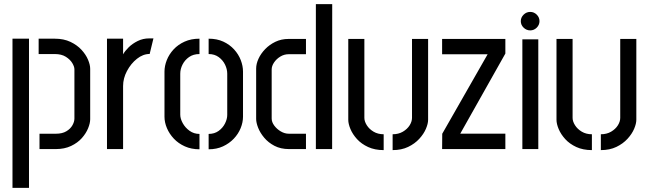

<svg xmlns="http://www.w3.org/2000/svg" viewBox="-20 -726 3157 935"><path d="M172.4 0V-74.8H252.6Q283.2 -74.8 303.1 -86.7Q323 -98.6 332.7 -115.9Q342.4 -133.2 342.4 -148.6V-388.4Q342.4 -401.4 332.1 -418.7Q321.8 -436 300.7 -449.4Q279.6 -462.8 246.6 -462.8H168.2V-537.6H246.6Q290.6 -537.6 323.1 -522.1Q355.6 -506.6 376.9 -483.4Q398.2 -460.2 408.7 -435.2Q419.2 -410.2 419.2 -391V-145.4Q419.2 -126.2 409 -101.2Q398.8 -76.2 378.4 -53.3Q358 -30.4 326.1 -15.2Q294.2 0 251.4 0ZM40.8 188.8V-537.6H121.2V188.8Z M501 0V-537.6H579.4V-461.4Q588.4 -477.6 606.5 -495.5Q624.6 -513.4 650.4 -526.2Q676.2 -539 706.2 -539Q711.6 -539 716.7 -539Q721.8 -539 727.2 -539L708.8 -463.2Q676.4 -463.2 646.9 -439.7Q617.4 -416.2 598.4 -380.4Q579.4 -344.6 579.4 -306.8V0Z M951.4 1Q911.8 1 880.2 -13.2Q848.6 -27.4 826.6 -50.8Q804.6 -74.2 792.8 -102.2Q781 -130.2 781 -157.8V-377.2Q781 -404.8 792.2 -433.2Q803.4 -461.6 825.3 -485.3Q847.2 -509 879 -523.3Q910.8 -537.6 951.4 -537.6V-462.8Q921.4 -462.8 900.7 -448.2Q880 -433.6 868.9 -411.7Q857.8 -389.8 857.8 -367V-167.6Q857.8 -148.2 869.8 -126.3Q881.8 -104.4 903 -89.1Q924.2 -73.8 951.4 -73.8ZM996 1V-73.8Q1024.4 -73.8 1044.7 -88.5Q1065 -103.2 1075.8 -124.8Q1086.6 -146.4 1086.6 -166.4V-367Q1086.6 -389.2 1076 -411.1Q1065.4 -433 1045.1 -447.9Q1024.8 -462.8 996 -462.8V-537.6Q1036.6 -537.6 1067.5 -523.3Q1098.4 -509 1120 -485.3Q1141.6 -461.6 1152.5 -433.2Q1163.4 -404.8 1163.4 -377.2V-157.8Q1163.4 -130.2 1151.9 -101.9Q1140.4 -73.6 1118.4 -50.5Q1096.4 -27.4 1065.7 -13.2Q1035 1 996 1Z M1388 0Q1346.8 0 1316.7 -15.8Q1286.6 -31.6 1266.7 -55.3Q1246.8 -79 1237.1 -103.8Q1227.4 -128.6 1227.4 -146.6V-392.2Q1227.4 -415 1238.9 -440.1Q1250.4 -465.2 1271.5 -487Q1292.6 -508.8 1321.3 -522.6Q1350 -536.4 1385.4 -536.4H1470V-462H1386Q1363.8 -462 1344.9 -450.4Q1326 -438.8 1314.5 -421.6Q1303 -404.4 1303 -387.8V-148.6Q1303 -131.4 1315.6 -114.4Q1328.2 -97.4 1347.3 -86.1Q1366.4 -74.8 1386.8 -74.8H1470V0ZM1518.2 0V-705.8H1597.8L1597.4 0Z M1892 5V-72.2Q1920.8 -72.2 1942.1 -84.8Q1963.4 -97.4 1974.9 -115.7Q1986.4 -134.1 1986.4 -152V-536.4H2064.8V-142.7Q2064.8 -123.9 2054.2 -98.9Q2043.6 -73.8 2021.8 -50Q2000 -26.2 1967.6 -10.6Q1935.2 5 1892 5ZM1848.4 5Q1805.2 5 1772.5 -10.1Q1739.8 -25.3 1718.5 -48.7Q1697.2 -72.2 1686.6 -97.6Q1676 -122.9 1676 -142.6V-536.4H1754.4V-152Q1754.4 -134.8 1766.2 -116.1Q1778 -97.4 1799.1 -84.8Q1820.2 -72.2 1848.4 -72.2Z M2133 0 2133.6 -74.6 2354.6 -461.6H2133V-536.4H2441V-465.2L2221.4 -75.2H2441V0Z M2523.8 0V-534.4H2601.4V0ZM2562 -578Q2543.6 -578 2529.9 -591.3Q2516.2 -604.6 2516.2 -622.9Q2516.2 -641.2 2529.9 -654.6Q2543.6 -668 2562 -668Q2580.4 -668 2593.8 -654.7Q2607.2 -641.4 2607.2 -623.1Q2607.2 -604.8 2593.8 -591.4Q2580.4 -578 2562 -578Z M2906 5V-72.2Q2934.8 -72.2 2956.1 -84.8Q2977.4 -97.4 2988.9 -115.7Q3000.4 -134.1 3000.4 -152V-536.4H3078.8V-142.7Q3078.8 -123.9 3068.2 -98.9Q3057.6 -73.8 3035.8 -50Q3014 -26.2 2981.6 -10.6Q2949.2 5 2906 5ZM2862.4 5Q2819.2 5 2786.5 -10.1Q2753.8 -25.3 2732.5 -48.7Q2711.2 -72.2 2700.6 -97.6Q2690 -122.9 2690 -142.6V-536.4H2768.4V-152Q2768.4 -134.8 2780.2 -116.1Q2792 -97.4 2813.1 -84.8Q2834.2 -72.2 2862.4 -72.2Z"/></svg>

Font: Stick No Bills ExtraLight
Style: Regular
Weight: 200
Designer: Kosala Senevirathne, Siva Puranthara, Lasantha Premarathna, Tharique Azeez
Foundry: mooniak
Version: Version 2.000